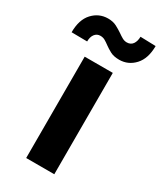

<svg xmlns="http://www.w3.org/2000/svg" viewBox="-232 -825 754 895"><g transform="rotate(30 144.5 -378.0)"><path d="M68.9 0V-545.5H220.2V0ZM43.3 -612.6 -40.8 -613.6Q-40.8 -681.5 -7.3 -717.7Q26.3 -753.9 74.6 -754.3Q102.3 -754.3 121.4 -744.1Q140.6 -734 156.6 -723Q169 -714.1 180.6 -707.6Q192.1 -701 205.6 -701Q226.2 -701.3 236.9 -716.4Q247.5 -731.5 247.9 -756L330.6 -753.6Q330.3 -686.1 296.9 -649.9Q263.5 -613.6 215.2 -613.3Q185.4 -613.3 166.5 -623.4Q147.7 -633.5 132.8 -644.5Q121.1 -653.4 109.7 -660Q98.4 -666.5 84.2 -666.5Q65.7 -666.5 54.5 -652Q43.3 -637.4 43.3 -612.6Z"/></g></svg>

Font: Inter Zeller
Style: Bold
Weight: 700
Designer: Rasmus Andersson; Joe Bland
Foundry: zeller
Version: Version 3.015;git-dec3a8cb1